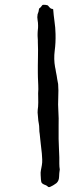

<svg xmlns="http://www.w3.org/2000/svg" viewBox="-20 -762 293 795"><path d="M200.2 -723.6Q201.2 -711.9 202.4 -699.5Q203.6 -687 205.6 -673.8Q209.5 -647.5 210 -621.1Q210.9 -584.5 206.5 -551.8Q202.1 -517.6 208 -484.4Q209 -479.5 210 -474.9Q210.9 -470.2 211.4 -465.8Q212.4 -461.4 213.1 -457Q213.9 -452.6 214.8 -448.2Q215.8 -440.4 216.8 -435.1Q217.8 -429.7 218.3 -426.8Q220.2 -419.4 220.7 -414.1Q222.7 -388.7 221.2 -358.4Q219.7 -328.1 221.7 -300.8Q222.7 -286.1 222.9 -271.7Q223.1 -257.3 222.7 -243.2Q222.2 -214.8 222.7 -186.5L224.1 -147.5Q224.6 -137.7 224.9 -128.4Q225.1 -119.1 225.6 -110.4V-84.5Q225.6 -70.8 227.5 -60.5Q225.1 -45.9 224.6 -29.3Q224.1 -13.2 213.9 -3.9Q210.4 -1.5 206.8 1Q203.1 3.4 199.2 5.9Q197.3 6.8 194.8 8.1Q192.4 9.3 189.9 10.7Q185.1 13.7 180.7 12.7Q172.4 5.4 168.5 4.4Q164.1 3.4 162.1 2Q154.3 -2 152.3 -5.4Q150.4 -8.8 149.4 -19.5Q149.4 -25.9 148.9 -28.8Q148.4 -31.7 148.4 -36.1Q147.5 -48.8 149.4 -57.1Q150.4 -62.5 151.4 -67.6Q152.3 -72.8 153.3 -78.1Q155.3 -88.9 154.8 -101.6Q154.3 -114.3 153.3 -126L148.9 -165Q147.9 -174.8 146.7 -185.3Q145.5 -195.8 144.5 -207Q142.6 -216.8 142.6 -229Q142.6 -241.2 140.6 -251Q138.2 -262.2 137.7 -273.4Q137.2 -279.3 136.7 -284.9Q136.2 -290.5 135.7 -295.9Q135.7 -306.6 137.7 -320.3Q138.2 -328.6 138.4 -337.9Q138.7 -347.2 138.2 -356.9Q137.7 -366.7 137.9 -375.7Q138.2 -384.8 138.7 -392.6Q138.7 -400.9 138.4 -409.2Q138.2 -417.5 137.7 -425.8Q137.2 -434.1 137 -442.6Q136.7 -451.2 136.7 -460Q136.7 -475.6 136.7 -491.5Q136.7 -507.3 137.2 -523.9Q137.7 -540.5 137.5 -556.4Q137.2 -572.3 136.7 -587.9Q136.7 -591.8 136.7 -595.9Q136.7 -600.1 136.2 -604.5Q135.7 -608.9 135.7 -613Q135.7 -617.2 135.7 -621.1Q135.7 -625.5 136 -629.9Q136.2 -634.3 136.7 -638.2Q137.2 -642.1 137.5 -646.5Q137.7 -650.9 137.7 -655.3Q137.7 -668.5 135.7 -678.7Q133.3 -690.4 135.7 -703.1Q140.6 -714.8 140.6 -719.7Q140.6 -722.7 141.6 -725.6Q142.1 -727.1 145.5 -729.5Q148.4 -731.4 150.4 -734.4L154.8 -740.2Q156.2 -742.2 161.1 -742.2Q169.4 -742.2 176.8 -740.2Q180.7 -737.3 182.1 -734.9Q184.6 -731.4 189.5 -727.5Q191.9 -725.6 194.3 -725.6Q196.8 -725.6 200.2 -723.6Z"/></svg>

Font: Taprom
Style: Regular
Weight: 400
Designer: Danh Hong
Version: Version 8.002; ttfautohint (v1.8.3)